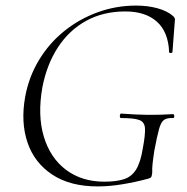

<svg xmlns="http://www.w3.org/2000/svg" viewBox="-20 -656 670 688"><path d="M330 12Q231 12 167 -30.5Q103 -73 78.5 -145.5Q54 -218 70 -308Q83 -380 119.5 -440.5Q156 -501 210 -544.5Q264 -588 330 -612Q396 -636 468 -636Q509 -636 544 -626.5Q579 -617 601 -598Q607 -591 607 -587Q607 -583 606 -575L598 -470Q597 -466 591.5 -466Q586 -466 586 -470Q583 -542 542 -578.5Q501 -615 429 -615Q350 -615 289 -581.5Q228 -548 188 -487Q148 -426 132 -344Q114 -243 137 -166.5Q160 -90 216.5 -47.5Q273 -5 354 -5Q397 -5 424.5 -14Q452 -23 468 -49Q484 -75 492 -126Q501 -174 499.5 -196.5Q498 -219 479 -226Q460 -233 414 -233Q409 -233 409.5 -241Q410 -249 414 -249Q466 -245 509 -244.5Q552 -244 600 -247Q604 -247 604.5 -240Q605 -233 600 -233Q579 -234 568 -226.5Q557 -219 550 -194Q543 -169 533 -116Q528 -83 526.5 -67Q525 -51 525.5 -43.5Q526 -36 524 -28Q523 -22 520.5 -20Q518 -18 512 -16Q468 -4 420.5 4Q373 12 330 12Z"/></svg>

Font: Cormorant Garamond Light Light
Style: Italic
Weight: 300
Italic angle: -10°
Version: Version 4.001